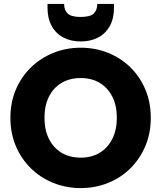

<svg xmlns="http://www.w3.org/2000/svg" viewBox="-20 -957 826 984"><path d="M393.6 7Q319.5 7 254 -19.3Q188.4 -45.5 138.9 -93.8Q89.4 -142.1 61.3 -208.1Q33.3 -274.2 33.3 -353.2Q33.3 -432.3 61.3 -498.1Q89.4 -563.9 138.9 -611.9Q188.4 -659.9 254 -686.2Q319.5 -712.5 393.6 -712.5Q468.6 -712.5 533.9 -686.2Q599.2 -659.9 648.3 -611.9Q697.3 -563.9 725 -498.1Q752.8 -432.3 752.8 -353.2Q752.8 -274.2 724.8 -208.1Q696.8 -142.1 647.7 -93.8Q598.7 -45.5 533.4 -19.3Q468.1 7 393.6 7ZM393.6 -149.1Q449.9 -149.1 491.3 -174.2Q532.6 -199.4 555.7 -245.5Q578.8 -291.6 578.8 -353.2Q578.8 -415.8 555.7 -461.5Q532.6 -507.1 491.3 -532.1Q449.9 -557 393.6 -557Q337.3 -557 295.4 -532.1Q253.6 -507.1 230.7 -461.5Q207.9 -415.8 207.9 -353.2Q207.9 -291.6 230.7 -245.5Q253.6 -199.4 295.4 -174.2Q337.3 -149.1 393.6 -149.1ZM564.1 -917.5Q564.1 -861.7 542.4 -823Q520.7 -784.4 482.5 -764.5Q444.2 -744.6 393.6 -744.6Q343.9 -744.6 305.4 -764.5Q266.9 -784.4 245.2 -823.3Q223.5 -862.1 223.5 -917.9V-936.8H308.6Q308.6 -905.5 326.6 -887.8Q344.6 -870.1 393.6 -870.1Q442.6 -870.1 460.6 -887.8Q478.6 -905.5 478.6 -936.8H564.1Z"/></svg>

Font: Poppins Variable
Style: Regular
Weight: 100
Designer: Jonny Pinhorn
Foundry: Indian Type Foundry
Version: Version 6.000